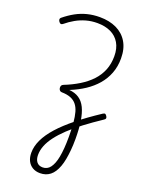

<svg xmlns="http://www.w3.org/2000/svg" viewBox="-304 -1280 1556 2063"><g transform="rotate(20 474.0 -248.0)"><path d="M429 650Q379 650 342.5 628Q306 606 286.5 567Q267 528 267 474Q267 401 303 325Q339 249 410.5 169Q482 89 590.5 2Q699 -85 844 -181Q861 -192 870.5 -189Q880 -186 889 -171Q898 -158 896.5 -147Q895 -136 880 -127Q772 -55 685.5 10.5Q599 76 535 137Q471 198 428 255Q385 312 364 366Q343 420 343 472Q343 523 366.5 552.5Q390 582 435 582Q460 582 481.5 571.5Q503 561 519.5 539.5Q536 518 549 485.5Q562 453 570.5 408Q579 363 583.5 305.5Q588 248 588 177Q588 87 582 18Q576 -51 562 -100.5Q548 -150 521.5 -182Q495 -214 454 -230Q413 -246 353 -247Q338 -247 329 -257Q320 -267 317.5 -281Q315 -295 320 -308Q325 -321 340 -327Q434 -364 509.5 -410.5Q585 -457 639 -514.5Q693 -572 722 -644Q751 -716 751 -803Q751 -892 715 -953.5Q679 -1015 613.5 -1046Q548 -1077 459 -1077Q392 -1077 331.5 -1060Q271 -1043 217 -1012.5Q163 -982 114 -941Q101 -931 90.5 -933.5Q80 -936 70 -950Q61 -963 60.5 -974.5Q60 -986 70 -995Q131 -1045 192 -1078.5Q253 -1112 320 -1129Q387 -1146 463 -1146Q572 -1146 654 -1107Q736 -1068 781.5 -992Q827 -916 827 -805Q827 -712 797 -634.5Q767 -557 713.5 -495Q660 -433 587 -384.5Q514 -336 425 -300L421 -298Q487 -293 533.5 -262Q580 -231 608 -173Q636 -115 649.5 -28Q663 59 663 175Q663 243 657.5 302Q652 361 643 409.5Q634 458 619.5 497Q605 536 586 565Q567 594 543.5 612.5Q520 631 491.5 640.5Q463 650 429 650Z"/></g></svg>

Font: Playwrite BR Light
Style: Regular
Weight: 300
Version: Version 1.003